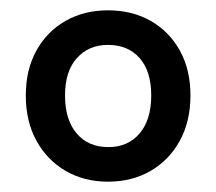

<svg xmlns="http://www.w3.org/2000/svg" viewBox="-20 -734 419 372"><path d="M189 -382Q143 -382 107 -403Q71 -424 50.5 -461.5Q30 -499 30 -549Q30 -599 50.5 -636Q71 -673 107 -693.5Q143 -714 189 -714Q236 -714 272 -693.5Q308 -673 328.5 -636Q349 -599 349 -549Q349 -499 328.5 -461.5Q308 -424 272 -403Q236 -382 189 -382ZM190 -449Q228 -449 250.5 -475.5Q273 -502 273 -549Q273 -596 250.5 -621.5Q228 -647 189 -647Q152 -647 129 -621.5Q106 -596 106 -549Q106 -502 128.5 -475.5Q151 -449 190 -449Z"/></svg>

Font: Nunito Sans 7pt SemiBold
Style: Regular
Weight: 600
Designer: Vernon Adams
Foundry: Vernon Adams
Version: Version 3.101;gftools[0.9.27]